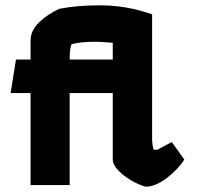

<svg xmlns="http://www.w3.org/2000/svg" viewBox="-20 -696 744 722"><path d="M404 -97V-346H242V0H95V-346H20L40 -472H95V-543Q95 -581 126.5 -611.5Q158 -642 203 -663Q271 -676 357 -676Q456 -676 552 -642V-177Q552 -150 558 -133H572L626 -162L673 -96Q650 -59 607 -26.5Q564 6 528 6Q504 0 474.5 -17Q445 -34 424.5 -55.5Q404 -77 404 -97ZM404 -472V-535Q362 -539 337 -539Q285 -539 249 -530Q242 -512 242 -475V-472Z"/></svg>

Font: Athiti
Style: Bold
Weight: 700
Designer: CadsonDemak Team
Foundry: CadsonDemak
Version: Version 1.033